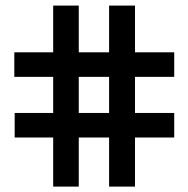

<svg xmlns="http://www.w3.org/2000/svg" viewBox="-20 -638 691 704"><path d="M32.5 -446.2V-356.2H175V-223.8H33.8V-133.8H175V46.2H268.8V-133.8H380V46.2H475V-133.8H618.8V-223.8H475V-356.2H618.8V-446.2H475V-617.5H380V-446.2H268.8V-617.5H175V-446.2ZM380 -356.2V-223.8H268.8V-356.2Z"/></svg>

Font: Cambay
Style: Bold
Weight: 700
Designer: Pooja Saxena
Foundry: Pooja Saxena
Version: Version 1.096;PS 001.096;hotconv 1.0.70;makeotf.lib2.5.58329